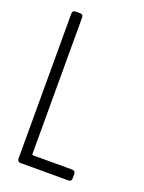

<svg xmlns="http://www.w3.org/2000/svg" viewBox="-125 -697 568 758"><g transform="rotate(20 159.0 -318.0)"><path d="M45.4 -13.7V-622.6Q45.4 -636.2 59.1 -636.2H77.1Q90.8 -636.2 90.8 -622.6V-49.8Q90.8 -45.4 95.2 -45.4H258.8Q272.9 -45.4 272.9 -31.7V-13.7Q272.9 0 258.8 0H59.1Q45.4 0 45.4 -13.7Z"/></g></svg>

Font: GOSTRUS
Style: type A
Weight: 200
Designer: Юрий и Татьяна Кривогуз
Version: Version 01.0